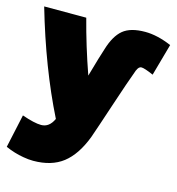

<svg xmlns="http://www.w3.org/2000/svg" viewBox="-144 -662 896 974"><g transform="rotate(15 304.0 -174.5)"><path d="M504 -364Q478 -294 434.5 -162.5Q391 -31 372 23Q334 122 274 168.5Q214 215 118 215Q94 215 66 210Q18 202 -29 181L9 6Q75 29 110 29Q153 29 175 -20Q57 -256 -30 -556H191Q227 -417 277 -275Q309 -388 322 -426Q344 -499 383 -531.5Q422 -564 499 -564Q563 -564 638 -532L591 -364Q543 -385 527 -385Q513 -385 504 -363Z"/></g></svg>

Font: Repo
Style: ExtraBlack
Weight: 1000
Designer: Stefan Peev
Foundry: Context Ltd
Version: Version 001.000